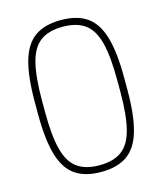

<svg xmlns="http://www.w3.org/2000/svg" viewBox="-112 -823 774 916"><g transform="rotate(-15 275.0 -365.0)"><path d="M275 10Q195 10 146.5 -24Q98 -58 76 -134Q54 -210 54 -335V-395Q54 -521 76 -596.5Q98 -672 146.5 -706Q195 -740 275 -740Q355 -740 403.5 -706Q452 -672 474 -596.5Q496 -521 496 -395V-335Q496 -210 474 -134Q452 -58 403.5 -24Q355 10 275 10ZM275 -23Q344 -23 385 -53Q426 -83 443.5 -151.5Q461 -220 461 -336V-394Q461 -510 443.5 -578.5Q426 -647 385 -677Q344 -707 275 -707Q206 -707 165 -677Q124 -647 106.5 -578.5Q89 -510 89 -394V-336Q89 -220 106.5 -151.5Q124 -83 165 -53Q206 -23 275 -23Z"/></g></svg>

Font: M PLUS Code Latin SemiExpanded ExtraLight
Style: Regular
Weight: 250
Width: 6
Designer: Coji Morishita
Foundry: UNDERFOREST DESIGN
Version: Version 1.002; ttfautohint (v1.8.3)